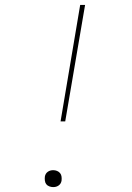

<svg xmlns="http://www.w3.org/2000/svg" viewBox="-20 -755 540 783"><path d="M227 -260 307 -735H327L246 -260ZM197 8Q189 8 181 5Q173 2 168.5 -4Q164 -10 163 -18.5Q162 -27 163 -35Q164 -41 167 -46Q170 -51 175 -54.5Q180 -58 185.5 -59.5Q191 -61 197 -61Q205 -61 212.5 -58Q220 -55 225 -49Q230 -43 231 -34.5Q232 -26 231 -18Q230 -12 227 -7Q224 -2 219 1.5Q214 5 208.5 6.5Q203 8 197 8Z"/></svg>

Font: iosevka_custom_sans_ss08 Thin
Style: Italic
Weight: 100
Italic angle: -10°
Designer: Belleve Invis
Foundry: Belleve Invis
Version: Version 10.3.0; ttfautohint (v1.8.3)